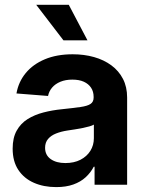

<svg xmlns="http://www.w3.org/2000/svg" viewBox="-20 -762 602 792"><path d="M211.9 9.8Q160.2 9.8 119.6 -8.1Q79.1 -25.9 55.7 -61Q32.2 -96.2 32.2 -148.9Q32.2 -193.4 48.8 -223.1Q65.4 -252.9 94 -270.8Q122.6 -288.6 159.2 -298.1Q195.8 -307.6 235.8 -311.5Q283.2 -316.4 312 -320.6Q340.8 -324.7 353.5 -333.3Q366.2 -341.8 366.2 -359.4V-362.3Q366.2 -384.3 355.7 -400.1Q345.2 -416 325.9 -424.8Q306.6 -433.6 278.3 -433.6Q250.5 -433.6 229.2 -424.8Q208 -416 195.1 -400.9Q182.1 -385.7 178.2 -366.2L47.9 -376.5Q56.2 -424.3 86.2 -460.7Q116.2 -497.1 165.3 -517.6Q214.4 -538.1 279.8 -538.1Q327.1 -538.1 367.9 -526.6Q408.7 -515.1 439.5 -492.4Q470.2 -469.7 487.3 -436.5Q504.4 -403.3 504.4 -359.9V0H370.1V-74.2H366.7Q354 -49.8 333.3 -30.8Q312.5 -11.7 282.5 -1Q252.4 9.8 211.9 9.8ZM249.5 -89.4Q285.6 -89.4 312 -103Q338.4 -116.7 352.8 -139.9Q367.2 -163.1 367.2 -191.9V-248Q360.8 -244.1 348.9 -240.7Q336.9 -237.3 321.8 -234.1Q306.6 -231 290.3 -228.5Q273.9 -226.1 258.3 -223.6Q232.4 -219.7 211.4 -211.4Q190.4 -203.1 178.2 -188.7Q166 -174.3 166 -152.3Q166 -122.1 189.2 -105.7Q212.4 -89.4 249.5 -89.4ZM241.7 -595.7 129.4 -742.2H263.7L340.8 -595.7Z"/></svg>

Font: Inter Cardless Tabular Bold
Style: Bold
Weight: 700
Designer: Rasmus Andersson
Foundry: rsms
Version: Version 4.000;git-4fc901f